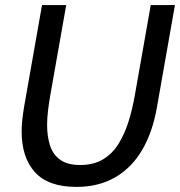

<svg xmlns="http://www.w3.org/2000/svg" viewBox="-20 -720 708 754"><path d="M280 14Q170 14 117.5 -43.5Q65 -101 65 -204Q65 -226 67.5 -249Q70 -272 74 -297L145 -700H240L177 -343Q172 -314 168.5 -285Q165 -256 165 -229Q165 -184 176.5 -148.5Q188 -113 216.5 -92.5Q245 -72 295 -72Q348 -72 385 -94.5Q422 -117 446 -156Q470 -195 485 -243.5Q500 -292 509 -343L572 -700H667L596 -297Q579 -201 538.5 -131.5Q498 -62 433 -24Q368 14 280 14Z"/></svg>

Font: Cabin VF Beta
Style: Italic
Weight: 400
Italic angle: -7°
Designer: Pablo Impallari
Foundry: Pablo Impallari. http://www.impallari.com Igino Marini. http://www.ikern.com
Version: Version 2.300